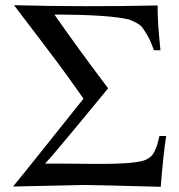

<svg xmlns="http://www.w3.org/2000/svg" viewBox="-20 -716 686 737"><path d="M618 -194Q607 -127 597 1Q375 -5 304 -6L30 0Q49 -22 172.5 -177Q296 -332 301 -338H300Q298 -341 279.5 -367Q261 -393 238.5 -424.5Q216 -456 194 -485Q171 -516 132 -567Q93 -618 65 -655Q37 -692 34 -696Q300 -689 585 -695Q584 -636 596 -523H571Q563 -545 555.5 -561.5Q548 -578 540 -590Q532 -602 527 -609.5Q522 -617 513 -622.5Q504 -628 500.5 -630Q497 -632 487.5 -636Q478 -640 476 -641Q397 -660 189 -660Q270 -543 395 -377Q174 -108 153 -88Q167 -88 214.5 -88Q262 -88 329 -87Q508 -85 542 -104Q553 -109 561 -117Q569 -125 574 -136.5Q579 -148 581.5 -154.5Q584 -161 587.5 -176Q591 -191 592 -194Z"/></svg>

Font: GFS Artemisia
Style: Regular
Weight: 400
Designer: Takis Katsoulidis and George D. Matthiopoulos
Foundry: Takis Katsoulidis and George D. Matthiopoulos
Version: Version 1.0